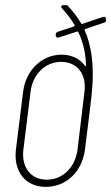

<svg xmlns="http://www.w3.org/2000/svg" viewBox="-20 -720 433 748"><path d="M312 -607 386 -632C392 -634 394 -637 393 -644V-647C392 -654 387 -656 381 -654L301 -627C299 -626 297 -627 296 -629C280 -657 262 -678 248 -693C247 -694 246 -696 245 -697C243 -699 239 -700 235 -700H227C219 -700 216 -694 221 -688C238 -670 255 -648 271 -622C272 -619 270 -618 268 -617L205 -596C199 -594 197 -590 197 -584V-581C199 -574 203 -572 209 -574L280 -597C282 -598 284 -597 285 -595C303 -558 314 -514 315 -465C316 -462 314 -461 311 -464C292 -490 260 -507 220 -507C143 -507 80 -446 70 -362L42 -137C32 -52 79 8 158 8C239 8 300 -52 311 -137L325 -250C330 -296 335 -325 338 -362C349 -474 333 -549 310 -602C309 -605 310 -606 312 -607ZM309 -362 282 -137C273 -68 225 -20 162 -20C100 -20 63 -68 71 -137L99 -362C107 -431 157 -479 218 -479C281 -479 318 -431 309 -362Z"/></svg>

Font: Barlow Condensed Thin
Style: Italic
Weight: 250
Width: 3
Italic angle: -7°
Designer: Jeremy Tribby
Foundry: Tribby Type
Version: Version 1.422;hotconv 1.0.109;makeotfexe 2.5.65596